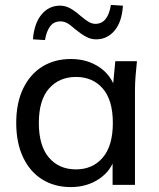

<svg xmlns="http://www.w3.org/2000/svg" viewBox="-20 -752 645 781"><path d="M268 9Q202 9 152 -22Q102 -53 74 -112Q46 -171 46 -252Q46 -333 74 -391.5Q102 -450 152 -481Q202 -512 268 -512Q335 -512 384.5 -478.5Q434 -445 450 -387H438L449 -503H537Q534 -473 531.5 -443Q529 -413 529 -384V0H438V-115H449Q433 -58 383.5 -24.5Q334 9 268 9ZM289 -63Q357 -63 398 -111Q439 -159 439 -252Q439 -345 398 -392Q357 -439 289 -439Q221 -439 179.5 -392Q138 -345 138 -252Q138 -159 179 -111Q220 -63 289 -63ZM163 -589 114 -592Q119 -657 149 -693Q179 -729 224 -729Q245 -729 264 -719Q283 -709 307 -688Q328 -670 341.5 -662.5Q355 -655 368 -655Q419 -655 431 -732L480 -729Q476 -663 446 -627.5Q416 -592 371 -592Q350 -592 331 -602Q312 -612 286 -633Q266 -651 253 -658Q240 -665 226 -665Q199 -665 184 -645Q169 -625 163 -589Z"/></svg>

Font: Mulish Medium
Style: Regular
Weight: 500
Designer: Vernon Adams
Foundry: Vernon Adams
Version: Version 3.603; ttfautohint (v1.8.3)